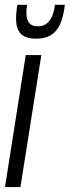

<svg xmlns="http://www.w3.org/2000/svg" viewBox="-25 -760 283 780"><path d="M58 0H-4.7L79.6 -536.2H142.9ZM121.3 -602.8Q95.7 -602.8 77.6 -610.5Q59.5 -618.1 49.9 -635.9Q40.3 -653.6 40.3 -684.2Q40.3 -697.8 41.8 -713Q43.3 -728.2 45.9 -740.5H85Q83.7 -732.1 83 -724.8Q82.3 -717.5 82.3 -707.9Q82.3 -690.7 87 -678.3Q91.7 -666 101.9 -659.6Q112 -653.2 129.3 -653.2Q150.5 -653.2 164.3 -663.9Q178 -674.5 186.5 -694.1Q194.9 -713.7 198.3 -740.5H238.5Q232.9 -691.1 218.7 -660.8Q204.5 -630.6 180.8 -616.7Q157 -602.8 121.3 -602.8Z"/></svg>

Font: Georama ExtraCondensed Thin
Style: Italic
Weight: 100
Width: 2
Italic angle: -9°
Designer: Jean-Baptiste Levee
Foundry: Production Type
Version: Version 1.001